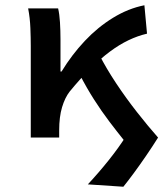

<svg xmlns="http://www.w3.org/2000/svg" viewBox="-20 -523 640 730"><path d="M449 187 314 178Q355 134 393 86.5Q431 39 459 -5L581 0Q559 35 535 70Q511 105 488.5 135.5Q466 166 449 187ZM97 0V-348Q97 -378 95.5 -416.5Q94 -455 87 -491H201Q206 -470 208 -438.5Q210 -407 210 -373V-251H214Q253 -315 302.5 -367.5Q352 -420 410 -455.5Q468 -491 529 -503L539 -395Q504 -387 468.5 -370Q433 -353 397.5 -326.5Q362 -300 324 -262.5Q286 -225 245 -175Q227 -152 216 -115.5Q205 -79 205 -27V0ZM451 10Q426 -21 396 -60.5Q366 -100 337 -145.5Q308 -191 283 -240L358 -314Q384 -263 421.5 -206.5Q459 -150 501 -96.5Q543 -43 581 0Z"/></svg>

Font: Source Code Pro SemiBold
Style: Regular
Weight: 600
Monospace: yes
Designer: Paul D. Hunt, Teo Tuominen
Foundry: Adobe Systems Incorporated
Version: Version 1.018;hotconv 1.0.116;makeotfexe 2.5.65601